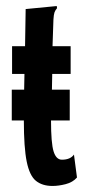

<svg xmlns="http://www.w3.org/2000/svg" viewBox="-20 -604 290 636"><path d="M154 12Q120 12 99 -5Q78 -22 68.5 -68.5Q59 -115 59 -205H19V-307H60L61 -359H20V-451H63L65 -574L158 -583L168 -584L169 -577Q163 -570 160.5 -563Q158 -556 157 -539L154 -451H214V-359H153L152 -307H211V-205H149Q149 -130 157.5 -102.5Q166 -75 185 -75Q213 -75 225 -92L235 -16Q221 0 197.5 6Q174 12 154 12Z"/></svg>

Font: Inconsolata UltraCondensed Black
Style: Regular
Weight: 900
Width: 1
Monospace: yes
Designer: Raph Levien, Cyreal, Brenton Simpson
Foundry: Raph Levien, Cyreal, Google
Version: Version 3.001; ttfautohint (v1.8.2.53-6de2)